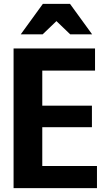

<svg xmlns="http://www.w3.org/2000/svg" viewBox="-20 -970 559 990"><path d="M50 0V-720H198V0ZM122 0V-114H480V0ZM122 -314V-425H454V-314ZM122 -606V-720H470V-606ZM87 -793 201 -950H341L455 -793H342L215 -915H327L200 -793Z"/></svg>

Font: Instrument Sans SemiCondensed
Style: Bold
Weight: 700
Width: 4
Designer: Rodrigo Fuenzalida
Foundry: fragTYPE
Version: Version 1.000;gftools[0.9.28]